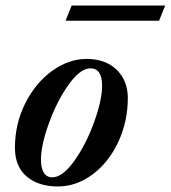

<svg xmlns="http://www.w3.org/2000/svg" viewBox="-20 -665 617 694"><path d="M34 -131Q34 -217 71 -291Q108 -365 168 -408.5Q228 -452 293 -452Q362 -452 402 -412.5Q442 -373 442 -311Q442 -226 407.5 -152Q373 -78 314.5 -34.5Q256 9 189 9Q119 9 76.5 -27Q34 -63 34 -131ZM349 -355Q349 -418 307 -418Q270 -418 228 -359Q186 -300 157 -220Q128 -140 128 -88Q128 -57 138.5 -40.5Q149 -24 169 -24Q206 -24 248.5 -83.5Q291 -143 320 -223Q349 -303 349 -355ZM239 -645H577L555 -590H217Z"/></svg>

Font: Ibarra Real Nova
Style: Bold Italic
Weight: 700
Italic angle: -22°
Designer: Jose Maria Ribagorda & Octavio Pardo
Foundry: Octavio Pardo
Version: Version 1.014